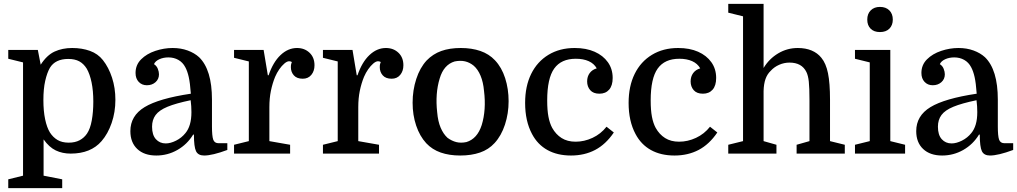

<svg xmlns="http://www.w3.org/2000/svg" viewBox="-20 -800 5298 1000"><path d="M207 115 304 134V180H23V134L100 115V-475L23 -494V-540H177L192 -463Q224 -513 264.5 -531.5Q305 -550 356 -550Q407 -550 448.5 -535Q490 -520 516 -487Q546 -449 563.5 -395.5Q581 -342 581 -280Q581 -216 561.5 -159.5Q542 -103 509 -65Q453 0 348 0Q305 0 270.5 -16.5Q236 -33 207 -74ZM206 -279Q206 -222 215 -179Q224 -136 240 -110Q256 -85 279.5 -71Q303 -57 338 -57Q371 -57 394.5 -69.5Q418 -82 433 -104Q450 -129 458 -173Q466 -217 466 -271Q466 -327 457 -370.5Q448 -414 432 -442Q416 -468 393 -480.5Q370 -493 335 -493Q302 -493 278 -481.5Q254 -470 240 -447Q225 -421 215.5 -379Q206 -337 206 -279Z M659 -117Q659 -197 733 -242Q807 -287 974 -312Q970 -368 963 -399Q956 -430 945 -450Q932 -475 909 -488Q886 -501 857 -501Q831 -501 810 -491.5Q789 -482 782 -466Q796 -457 802 -441.5Q808 -426 808 -413Q808 -388 790 -372Q772 -356 745 -356Q719 -356 702.5 -373.5Q686 -391 686 -420Q686 -462 715 -491Q744 -520 789 -535Q834 -550 879 -550Q922 -550 957.5 -537Q993 -524 1017 -502Q1084 -437 1084 -281V-141Q1084 -92 1090.5 -73Q1097 -54 1119 -54H1164V-19Q1086 10 1043 10Q1012 10 1001 -12.5Q990 -35 990 -99H986Q955 -48 904 -19Q853 10 794 10Q731 10 695 -24Q659 -58 659 -117ZM843 -53Q868 -53 897 -67.5Q926 -82 946 -107Q961 -125 969 -152Q977 -179 977 -216Q977 -231 976 -247Q975 -263 973 -278Q896 -262 852.5 -244Q809 -226 790.5 -201Q772 -176 772 -140Q772 -97 792 -75Q812 -53 843 -53Z M1500 -477Q1497 -479 1493.5 -480Q1490 -481 1486 -481Q1475 -481 1461 -469Q1447 -457 1434.5 -439Q1422 -421 1413 -400Q1399 -366 1391 -327Q1383 -288 1383 -242V-65L1491 -46V0H1199V-46L1276 -65V-480L1199 -499V-540H1353L1375 -408H1379Q1402 -476 1441 -513Q1480 -550 1527 -550Q1566 -550 1592 -525.5Q1618 -501 1618 -460Q1618 -430 1601.5 -410Q1585 -390 1557 -390Q1526 -390 1510.5 -407.5Q1495 -425 1495 -450Q1495 -456 1495.5 -461Q1496 -466 1500 -477Z M1963 -477Q1960 -479 1956.5 -480Q1953 -481 1949 -481Q1938 -481 1924 -469Q1910 -457 1897.5 -439Q1885 -421 1876 -400Q1862 -366 1854 -327Q1846 -288 1846 -242V-65L1954 -46V0H1662V-46L1739 -65V-480L1662 -499V-540H1816L1838 -408H1842Q1865 -476 1904 -513Q1943 -550 1990 -550Q2029 -550 2055 -525.5Q2081 -501 2081 -460Q2081 -430 2064.5 -410Q2048 -390 2020 -390Q1989 -390 1973.5 -407.5Q1958 -425 1958 -450Q1958 -456 1958.5 -461Q1959 -466 1963 -477Z M2629 -273Q2629 -209 2610 -151Q2591 -93 2556 -55Q2525 -21 2480 -5.5Q2435 10 2377 10Q2320 10 2275.5 -5.5Q2231 -21 2200 -54Q2166 -91 2147.5 -146Q2129 -201 2129 -265Q2129 -330 2148 -388.5Q2167 -447 2202 -485Q2235 -519 2278.5 -534.5Q2322 -550 2380 -550Q2437 -550 2482 -534.5Q2527 -519 2558 -486Q2593 -449 2611 -393Q2629 -337 2629 -273ZM2257 -215Q2261 -168 2275 -135Q2289 -102 2311 -82Q2333 -66 2356.5 -60Q2380 -54 2409 -60Q2466 -77 2489 -149Q2501 -188 2504 -233Q2507 -278 2501 -326Q2497 -372 2483 -405.5Q2469 -439 2447 -458Q2426 -475 2402 -480.5Q2378 -486 2348 -480Q2291 -463 2270 -391Q2246 -313 2257 -215Z M2973 -550Q3033 -550 3077 -530.5Q3121 -511 3146 -476Q3171 -441 3171 -394Q3171 -354 3152.5 -333Q3134 -312 3102 -312Q3070 -312 3054 -330.5Q3038 -349 3038 -376Q3038 -401 3051 -419Q3064 -437 3088 -444Q3074 -469 3046 -481.5Q3018 -494 2979 -494Q2903 -494 2866.5 -443Q2830 -392 2830 -277Q2830 -226 2836.5 -192Q2843 -158 2856 -134Q2875 -100 2905 -81Q2935 -62 2978 -62Q3023 -62 3066 -82Q3109 -102 3139 -140L3177 -110Q3135 -48 3079.5 -19Q3024 10 2954 10Q2883 10 2831.5 -18.5Q2780 -47 2751 -102Q2715 -169 2715 -264Q2715 -351 2746.5 -415Q2778 -479 2836.5 -514.5Q2895 -550 2973 -550Z M3512 -550Q3572 -550 3616 -530.5Q3660 -511 3685 -476Q3710 -441 3710 -394Q3710 -354 3691.5 -333Q3673 -312 3641 -312Q3609 -312 3593 -330.5Q3577 -349 3577 -376Q3577 -401 3590 -419Q3603 -437 3627 -444Q3613 -469 3585 -481.5Q3557 -494 3518 -494Q3442 -494 3405.5 -443Q3369 -392 3369 -277Q3369 -226 3375.5 -192Q3382 -158 3395 -134Q3414 -100 3444 -81Q3474 -62 3517 -62Q3562 -62 3605 -82Q3648 -102 3678 -140L3716 -110Q3674 -48 3618.5 -19Q3563 10 3493 10Q3422 10 3370.5 -18.5Q3319 -47 3290 -102Q3254 -169 3254 -264Q3254 -351 3285.5 -415Q3317 -479 3375.5 -514.5Q3434 -550 3512 -550Z M4196 -65V-278Q4196 -343 4192.5 -375Q4189 -407 4180 -425Q4156 -474 4092 -474Q4064 -474 4038 -462.5Q4012 -451 3994 -431Q3976 -414 3967 -388.5Q3958 -363 3957 -326V-65L4024 -46V0H3773V-46L3850 -65V-715L3773 -734V-780H3957V-446Q3986 -494 4033 -522Q4080 -550 4135 -550Q4176 -550 4207 -537Q4238 -524 4258 -499Q4282 -470 4292.5 -418.5Q4303 -367 4303 -281V-65L4380 -46V0H4129V-46Z M4510 -475 4433 -494V-540H4617V-65L4694 -46V0H4433V-46L4510 -65ZM4497 -698Q4497 -728 4515 -746Q4533 -764 4563 -764Q4594 -764 4612 -746Q4630 -728 4630 -698Q4630 -669 4612.5 -651Q4595 -633 4563 -633Q4532 -633 4514.5 -650.5Q4497 -668 4497 -698Z M4752 -117Q4752 -197 4826 -242Q4900 -287 5067 -312Q5063 -368 5056 -399Q5049 -430 5038 -450Q5025 -475 5002 -488Q4979 -501 4950 -501Q4924 -501 4903 -491.5Q4882 -482 4875 -466Q4889 -457 4895 -441.5Q4901 -426 4901 -413Q4901 -388 4883 -372Q4865 -356 4838 -356Q4812 -356 4795.5 -373.5Q4779 -391 4779 -420Q4779 -462 4808 -491Q4837 -520 4882 -535Q4927 -550 4972 -550Q5015 -550 5050.5 -537Q5086 -524 5110 -502Q5177 -437 5177 -281V-141Q5177 -92 5183.5 -73Q5190 -54 5212 -54H5257V-19Q5179 10 5136 10Q5105 10 5094 -12.5Q5083 -35 5083 -99H5079Q5048 -48 4997 -19Q4946 10 4887 10Q4824 10 4788 -24Q4752 -58 4752 -117ZM4936 -53Q4961 -53 4990 -67.5Q5019 -82 5039 -107Q5054 -125 5062 -152Q5070 -179 5070 -216Q5070 -231 5069 -247Q5068 -263 5066 -278Q4989 -262 4945.5 -244Q4902 -226 4883.5 -201Q4865 -176 4865 -140Q4865 -97 4885 -75Q4905 -53 4936 -53Z"/></svg>

Font: Domine Medium
Style: Regular
Weight: 500
Designer: Pablo Impallari, Rodrigo Fuenzalida, Brenda Gallo
Foundry: Pablo Impallari, Rodrigo Fuenzalida, Brenda Gallo
Version: Version 2.000